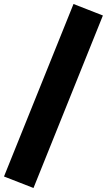

<svg xmlns="http://www.w3.org/2000/svg" viewBox="-32 -825 534 960"><path d="M135.5 115 -12 57.5 335.5 -805 482.5 -747.5Z"/></svg>

Font: Geologica Thin Roman ExtraBold
Style: Regular
Weight: 800
Version: Version 1.010;gftools[0.9.28]